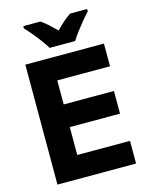

<svg xmlns="http://www.w3.org/2000/svg" viewBox="-135 -1017 870 1104"><g transform="rotate(-15 300.0 -465.5)"><path d="M67 0V-714H535V-579H221V-436H520V-301H221V-135H535V0ZM227 -771Q215 -792 194.5 -819.5Q174 -847 152 -873.5Q130 -900 113 -917V-931H215Q237 -916 258 -897Q279 -878 303 -854Q327 -879 348.5 -898Q370 -917 392 -931H493V-917Q476 -899 454.5 -873Q433 -847 412.5 -820Q392 -793 379 -771Z"/></g></svg>

Font: Noto Sans Mono ExtraBold
Style: Regular
Weight: 800
Designer: Monotype Design Team
Foundry: Monotype Imaging Inc.
Version: Version 2.014